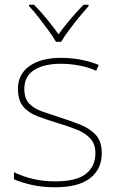

<svg xmlns="http://www.w3.org/2000/svg" viewBox="-20 -783 498 813"><path d="M411 -134Q411 -67 361.5 -28.5Q312 10 213 10Q158 10 113 -0.5Q68 -11 39 -24V-54Q119 -15 213 -15Q304 -15 344 -47Q384 -79 384 -134Q384 -173 362.5 -196.5Q341 -220 304.5 -234.5Q268 -249 224 -262Q178 -276 139.5 -290.5Q101 -305 78.5 -331.5Q56 -358 56 -407Q56 -469 105 -503.5Q154 -538 238 -538Q285 -538 326 -529.5Q367 -521 398 -508L387 -483Q359 -497 318.5 -505Q278 -513 238 -513Q166 -513 124.5 -486.5Q83 -460 83 -407Q83 -366 103.5 -344.5Q124 -323 158.5 -311Q193 -299 233 -286Q277 -272 318 -256Q359 -240 385 -212.5Q411 -185 411 -134ZM217 -606Q205 -627 185 -654.5Q165 -682 143.5 -709.5Q122 -737 103 -757V-763H124Q152 -735 179.5 -701Q207 -667 228 -638Q249 -667 277.5 -701Q306 -735 334 -763H355V-757Q337 -737 314.5 -709.5Q292 -682 271.5 -654.5Q251 -627 239 -606Z"/></svg>

Font: Noto Sans Gujarati Thin
Style: Regular
Weight: 100
Designer: Jelle Bosma - Monotype Design Team, Universal Thirst
Foundry: Monotype Imaging Inc.
Version: Version 2.106; ttfautohint (v1.8.4.7-5d5b)